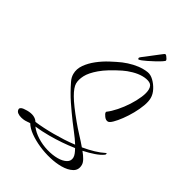

<svg xmlns="http://www.w3.org/2000/svg" viewBox="-228 -1107 1192 1289"><g transform="rotate(30 367.5 -462.5)"><path d="M444 38Q401 38 352 26.5Q303 15 256.5 -5.5Q210 -26 173.5 -52Q137 -78 119 -108Q111 -108 101 -107Q91 -106 80 -106Q68 -106 50 -110Q32 -114 18 -124Q4 -134 4 -151Q4 -159 15.5 -165Q27 -171 59 -171Q121 -171 145 -133Q178 -129 215 -127Q252 -125 291 -125Q331 -125 371.5 -127Q412 -129 452 -134Q430 -169 402.5 -204Q375 -239 359 -261Q322 -311 286 -364.5Q250 -418 217 -486Q204 -512 204 -539Q204 -579 229 -614.5Q254 -650 292 -680Q330 -710 372.5 -732.5Q415 -755 449 -770Q485 -785 522 -793.5Q559 -802 593 -802Q613 -802 631 -799Q656 -795 679.5 -772.5Q703 -750 719 -719.5Q735 -689 735 -659Q735 -631 721.5 -594.5Q708 -558 687 -520.5Q666 -483 642 -450.5Q618 -418 597.5 -398Q577 -378 565 -378Q548 -378 534.5 -396Q521 -414 521 -424Q521 -430 524 -431Q551 -451 581 -485Q611 -519 636.5 -558.5Q662 -598 678.5 -636.5Q695 -675 695 -703Q695 -735 671.5 -746.5Q648 -758 613 -758Q580 -758 543 -747.5Q506 -737 478 -723Q387 -678 338 -636.5Q289 -595 270.5 -559Q252 -523 252 -493Q252 -462 282 -410.5Q312 -359 384 -272Q411 -239 442.5 -205.5Q474 -172 500 -141Q547 -149 587.5 -161Q628 -173 659 -189Q660 -190 662 -190Q665 -190 665 -187Q665 -179 658 -175Q636 -159 599 -146Q562 -133 515 -123Q535 -99 547 -77.5Q559 -56 559 -39Q559 2 526.5 20Q494 38 444 38ZM395 3Q434 3 459.5 -11Q485 -25 485 -54Q485 -66 479 -81.5Q473 -97 463 -114Q370 -100 271 -100Q213 -100 160 -106Q184 -74 223.5 -49Q263 -24 308.5 -10.5Q354 3 395 3ZM535 -842Q530 -842 530 -850Q530 -856 541 -864Q546 -867 563.5 -881Q581 -895 602.5 -911.5Q624 -928 640.5 -941Q657 -954 660 -956Q666 -961 668.5 -962Q671 -963 674 -963Q678 -963 684 -955.5Q690 -948 694.5 -940Q699 -932 698 -928Q698 -924 680.5 -912.5Q663 -901 638 -887.5Q613 -874 590.5 -863Q568 -852 557 -848Q542 -842 535 -842Z"/></g></svg>

Font: Comforter
Style: Regular
Weight: 400
Designer: Robert E. Leuschke
Foundry: Robert E. Leuschke
Version: Version 1.013; ttfautohint (v1.8.3)